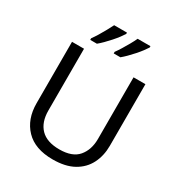

<svg xmlns="http://www.w3.org/2000/svg" viewBox="-217 -1090 1165 1246"><g transform="rotate(30 365.5 -467.0)"><path d="M640 -252Q640 -178 610 -118.5Q580 -59 518.5 -24.5Q457 10 362 10Q229 10 159.5 -62.5Q90 -135 90 -254V-714H180V-251Q180 -164 226.5 -116Q273 -68 367 -68Q464 -68 507.5 -119.5Q551 -171 551 -252V-714H640ZM545 -934Q537 -921 522 -901Q507 -881 487.5 -859Q468 -837 448.5 -817.5Q429 -798 412 -784H362V-796Q376 -815 392 -841Q408 -867 423.5 -894.5Q439 -922 449 -944H545ZM369 -934Q361 -921 346 -901Q331 -881 311.5 -859Q292 -837 272.5 -817.5Q253 -798 236 -784H186V-796Q200 -815 216 -841Q232 -867 247 -894.5Q262 -922 273 -944H369Z"/></g></svg>

Font: Noto Sans Ol Chiki
Style: Regular
Weight: 400
Designer: Monotype Design Team, Lewis McGuffie
Foundry: Monotype Imaging Inc.
Version: Version 2.003